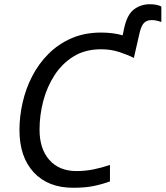

<svg xmlns="http://www.w3.org/2000/svg" viewBox="-20 -878 783 908"><path d="M326 10Q207 10 139.5 -63Q72 -136 72 -263Q72 -327 87 -393Q102 -459 132.5 -518Q163 -577 209.5 -623.5Q256 -670 318 -697Q380 -724 458 -724Q515 -724 560 -711L567 -744Q581 -809 613.5 -833.5Q646 -858 689 -858Q706 -858 720.5 -855Q735 -852 743 -847V-774Q732 -778 720.5 -780.5Q709 -783 697 -783Q675 -783 662 -770.5Q649 -758 641 -726L613 -604Q586 -618 545.5 -631.5Q505 -645 458 -645Q383 -645 328.5 -611.5Q274 -578 238 -522.5Q202 -467 184.5 -400Q167 -333 167 -265Q167 -174 213.5 -121.5Q260 -69 342 -69Q383 -69 422.5 -77Q462 -85 500 -98V-20Q461 -6 421.5 2Q382 10 326 10Z"/></svg>

Font: Noto Sans IKEA
Style: Italic
Weight: 400
Italic angle: -12°
Designer: Monotype Design Team
Foundry: Monotype Imaging Inc.
Version: Version 2.001